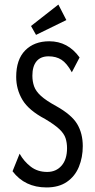

<svg xmlns="http://www.w3.org/2000/svg" viewBox="-20 -812 415 842"><path d="M184 10Q89 10 35 -61L66 -138Q85 -104 115 -81Q145 -58 187 -58Q226 -58 250 -85.5Q274 -113 274 -162Q274 -186 267.5 -206Q261 -226 240.5 -245.5Q220 -265 178 -290Q106 -328 78.5 -374Q51 -420 51 -475Q51 -551 90.5 -591Q130 -631 196 -631Q278 -631 329 -560L295 -495Q273 -535 249.5 -550Q226 -565 193 -565Q158 -565 140 -543Q122 -521 122 -480Q122 -455 129.5 -433.5Q137 -412 159.5 -391.5Q182 -371 226 -347Q294 -309 318.5 -268Q343 -227 343 -171Q343 -122 326 -80.5Q309 -39 273.5 -14.5Q238 10 184 10ZM138 -659 116 -698 236 -792 271 -724Z"/></svg>

Font: Inconsolata Condensed Medium
Style: Regular
Weight: 500
Width: 3
Monospace: yes
Designer: Raph Levien, Cyreal, Brenton Simpson
Foundry: Raph Levien, Cyreal, Google
Version: Version 3.100; ttfautohint (v1.8.4.7-5d5b)